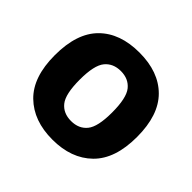

<svg xmlns="http://www.w3.org/2000/svg" viewBox="-140 -714 882 882"><g transform="rotate(45 301.0 -273.0)"><path d="M301 10.5Q178.5 10.5 106.5 -59.8Q34.5 -130 34.5 -272Q34.5 -415 105 -485.2Q175.5 -555.5 301 -555.5Q426.5 -555.5 497 -485Q567.5 -414.5 567.5 -273Q567.5 -130.5 495.5 -60Q423.5 10.5 301 10.5ZM301 -110.5Q351.5 -110.5 379.2 -144.8Q407 -179 407 -271.5Q407 -366 379 -400.5Q351 -435 301 -435Q251 -435 223 -400.8Q195 -366.5 195 -273.5Q195 -179.5 222.8 -145Q250.5 -110.5 301 -110.5Z"/></g></svg>

Font: Encode Sans
Style: Bold
Weight: 700
Designer: Multiple Designers
Foundry: Impallari Type
Version: Version 3.002; ttfautohint (v1.8.3) -l 8 -r 50 -G 200 -x 14 